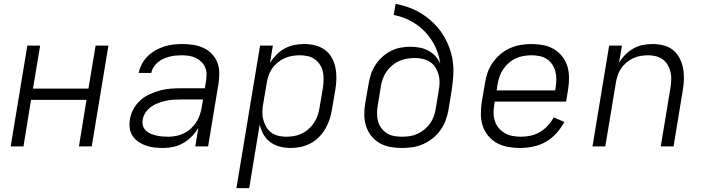

<svg xmlns="http://www.w3.org/2000/svg" viewBox="-20 -755 3640 990"><path d="M35 0 121 -520H187L150 -298H436L473 -520H539L453 0H387L426 -240H140L101 0Z M823 8Q800 8 777 5.5Q754 3 733.5 -4Q713 -11 695 -23Q677 -35 664.5 -53Q652 -71 649 -93.5Q646 -116 650 -140Q654 -167 668 -192.5Q682 -218 703.5 -237.5Q725 -257 751.5 -269Q778 -281 805.5 -288.5Q833 -296 860 -298Q887 -300 914 -300H1036L1042 -335Q1045 -354 1045 -373Q1045 -392 1037.5 -408.5Q1030 -425 1017.5 -437Q1005 -449 989 -456.5Q973 -464 955 -467Q937 -470 918 -470Q902 -470 886 -468.5Q870 -467 854.5 -463Q839 -459 823 -452Q807 -445 794.5 -434.5Q782 -424 772.5 -409.5Q763 -395 760 -379H695Q700 -403 712 -425.5Q724 -448 742 -465.5Q760 -483 782 -495.5Q804 -508 827.5 -515.5Q851 -523 874.5 -525.5Q898 -528 922 -528Q950 -528 977.5 -523.5Q1005 -519 1029 -508Q1053 -497 1071.5 -478Q1090 -459 1100 -434.5Q1110 -410 1110.5 -382Q1111 -354 1107 -326L1053 0H987L1003 -97Q990 -73 970 -52.5Q950 -32 926 -18Q902 -4 875.5 2Q849 8 823 8ZM847 -50Q867 -50 888 -54Q909 -58 929 -68Q949 -78 965.5 -93.5Q982 -109 993.5 -127.5Q1005 -146 1011.5 -166.5Q1018 -187 1021 -208L1027 -242H914Q895 -242 875 -241Q855 -240 835.5 -235.5Q816 -231 796.5 -224Q777 -217 760 -205Q743 -193 731 -175.5Q719 -158 716 -138Q713 -122 717 -107.5Q721 -93 731.5 -82.5Q742 -72 756 -66Q770 -60 784.5 -56.5Q799 -53 815 -51.5Q831 -50 847 -50Z M1199 215 1321 -520H1387L1372 -430Q1386 -453 1405 -472.5Q1424 -492 1448 -505Q1472 -518 1497.5 -523Q1523 -528 1548 -528Q1578 -528 1605.5 -521Q1633 -514 1655 -498Q1677 -482 1690.5 -458Q1704 -434 1709.5 -406.5Q1715 -379 1714.5 -350Q1714 -321 1709 -292L1692 -192Q1688 -167 1680 -141.5Q1672 -116 1658.5 -92.5Q1645 -69 1625.5 -49Q1606 -29 1581.5 -16Q1557 -3 1531 2.5Q1505 8 1480 8Q1450 8 1423 1Q1396 -6 1374 -22Q1352 -38 1338.5 -62Q1325 -86 1319 -113L1265 215ZM1456 -50Q1476 -50 1496.5 -53.5Q1517 -57 1536.5 -66.5Q1556 -76 1572.5 -91Q1589 -106 1600.5 -124Q1612 -142 1618.5 -161.5Q1625 -181 1628 -202L1645 -302Q1648 -323 1648.5 -344Q1649 -365 1645 -384.5Q1641 -404 1630 -421Q1619 -438 1603 -449.5Q1587 -461 1567 -465.5Q1547 -470 1526 -470Q1506 -470 1485.5 -466.5Q1465 -463 1446.5 -454.5Q1428 -446 1411 -432Q1394 -418 1382.5 -401Q1371 -384 1364.5 -364.5Q1358 -345 1355 -325L1338 -225Q1334 -204 1333 -182Q1332 -160 1337 -140Q1342 -120 1352 -102Q1362 -84 1378 -72Q1394 -60 1414.5 -55Q1435 -50 1456 -50Z M2052 8Q2021 8 1991.5 2.5Q1962 -3 1937.5 -17Q1913 -31 1895 -53.5Q1877 -76 1868 -103.5Q1859 -131 1858.5 -161Q1858 -191 1863 -222L1880 -319Q1884 -345 1892 -370Q1900 -395 1914.5 -418Q1929 -441 1949.5 -460Q1970 -479 1994 -491.5Q2018 -504 2044 -509Q2070 -514 2095 -514Q2120 -514 2144 -509.5Q2168 -505 2189 -493.5Q2210 -482 2225.5 -465Q2241 -448 2250 -426Q2244 -474 2223.5 -516Q2203 -558 2171.5 -591Q2140 -624 2098.5 -646.5Q2057 -669 2010 -678L2020 -735Q2058 -728 2093.5 -714.5Q2129 -701 2159.5 -681Q2190 -661 2216.5 -635Q2243 -609 2262.5 -578.5Q2282 -548 2295.5 -513Q2309 -478 2314.5 -440Q2320 -402 2317 -362.5Q2314 -323 2308 -283L2292 -186Q2287 -159 2277 -132.5Q2267 -106 2250 -82.5Q2233 -59 2210 -41Q2187 -23 2161 -11.5Q2135 0 2107 4Q2079 8 2052 8ZM2052 -50Q2072 -50 2092.5 -53Q2113 -56 2132.5 -65Q2152 -74 2168.5 -87.5Q2185 -101 2197.5 -118.5Q2210 -136 2217 -156Q2224 -176 2227 -196L2242 -286Q2246 -308 2246.5 -329Q2247 -350 2241.5 -370Q2236 -390 2225.5 -407Q2215 -424 2198.5 -435Q2182 -446 2161 -451Q2140 -456 2119 -456Q2099 -456 2078.5 -452.5Q2058 -449 2038.5 -440.5Q2019 -432 2002.5 -418Q1986 -404 1973.5 -386.5Q1961 -369 1954 -349.5Q1947 -330 1944 -310L1928 -213Q1924 -192 1924 -171Q1924 -150 1929 -130.5Q1934 -111 1946 -95Q1958 -79 1974 -68.5Q1990 -58 2010.5 -54Q2031 -50 2052 -50Z M2661 8Q2630 8 2599.5 2.5Q2569 -3 2543 -17Q2517 -31 2498 -54Q2479 -77 2469.5 -105Q2460 -133 2459.5 -164.5Q2459 -196 2464 -228L2481 -328Q2485 -355 2494.5 -382Q2504 -409 2521.5 -433.5Q2539 -458 2562 -477Q2585 -496 2611.5 -507.5Q2638 -519 2666 -523.5Q2694 -528 2721 -528Q2752 -528 2782 -522Q2812 -516 2836.5 -501.5Q2861 -487 2879 -464Q2897 -441 2905.5 -413Q2914 -385 2914 -354Q2914 -323 2909 -292L2899 -231H2531L2529 -218Q2525 -196 2525 -174Q2525 -152 2531.5 -131.5Q2538 -111 2551.5 -95Q2565 -79 2583 -68.5Q2601 -58 2622.5 -54Q2644 -50 2667 -50Q2691 -50 2716 -55.5Q2741 -61 2763.5 -74Q2786 -87 2804.5 -107Q2823 -127 2835 -150L2890 -126Q2873 -95 2849 -68Q2825 -41 2794 -23.5Q2763 -6 2728.5 1Q2694 8 2661 8ZM2843 -289 2845 -302Q2848 -323 2848.5 -344.5Q2849 -366 2844 -385.5Q2839 -405 2828 -422Q2817 -439 2800.5 -450Q2784 -461 2763.5 -465.5Q2743 -470 2722 -470Q2701 -470 2680 -466.5Q2659 -463 2639.5 -454Q2620 -445 2603 -430Q2586 -415 2574 -397Q2562 -379 2555.5 -359Q2549 -339 2545 -318L2541 -289Z M3035 0 3121 -520H3187L3172 -431Q3185 -454 3204 -473Q3223 -492 3246 -505Q3269 -518 3294.5 -523Q3320 -528 3344 -528Q3373 -528 3401 -521Q3429 -514 3449.5 -497.5Q3470 -481 3483 -457Q3496 -433 3501.5 -406Q3507 -379 3506.5 -350Q3506 -321 3501 -292L3453 0H3387L3437 -302Q3440 -322 3441 -343Q3442 -364 3437.5 -383.5Q3433 -403 3423 -420Q3413 -437 3397.5 -448.5Q3382 -460 3362.5 -465Q3343 -470 3322 -470Q3302 -470 3282 -466.5Q3262 -463 3244 -454.5Q3226 -446 3209.5 -432Q3193 -418 3181.5 -400.5Q3170 -383 3164 -364Q3158 -345 3155 -325L3101 0Z"/></svg>

Font: Iosevka Aile Light
Style: Italic
Weight: 300
Italic angle: -9°
Designer: Belleve Invis
Foundry: Belleve Invis
Version: Version 31.1.0; ttfautohint (v1.8.4)